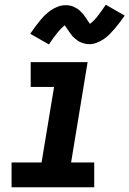

<svg xmlns="http://www.w3.org/2000/svg" viewBox="-20 -793 548 813"><path d="M29 0V-105H156L209 -425H110V-530H351L281 -105H379V0ZM187 -605 108 -650Q120 -668 131 -682.5Q142 -697 152 -709Q162 -721 172.5 -731Q183 -741 197 -750.5Q211 -760 226.5 -765.5Q242 -771 257 -771Q267 -771 275.5 -769.5Q284 -768 292.5 -764Q301 -760 307.5 -756Q314 -752 321 -745Q328 -738 333.5 -731.5Q339 -725 343 -718.5Q347 -712 352 -704.5Q357 -697 361 -692Q377 -704 392 -723Q407 -742 428 -773L508 -727Q496 -710 485 -695.5Q474 -681 463.5 -669Q453 -657 442.5 -646.5Q432 -636 418.5 -627Q405 -618 389.5 -612Q374 -606 358 -606Q349 -606 340.5 -608Q332 -610 323 -613.5Q314 -617 308 -621.5Q302 -626 294.5 -632.5Q287 -639 282 -646Q277 -653 272.5 -659Q268 -665 263 -673Q258 -681 254 -686Q239 -674 223.5 -655Q208 -636 187 -605Z"/></svg>

Font: Iosevka Curly XBdObl
Style: Regular
Weight: 800
Italic angle: -9°
Monospace: yes
Designer: Belleve Invis
Foundry: Belleve Invis
Version: Version 11.1.0; ttfautohint (v1.8.3)